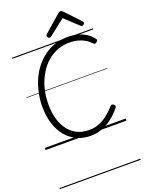

<svg xmlns="http://www.w3.org/2000/svg" viewBox="-259 -1242 1294 1730"><g transform="rotate(-20 387.5 -377.0)"><path d="M429 19Q355 19 295.5 -9Q236 -37 193.5 -89Q151 -141 128 -213.5Q105 -286 105 -376Q105 -444 118.5 -508Q132 -572 157.5 -629.5Q183 -687 220.5 -734.5Q258 -782 305.5 -817Q353 -852 410.5 -871Q468 -890 533 -890Q581 -890 624.5 -879Q668 -868 705 -845.5Q742 -823 769 -786Q777 -777 774.5 -770Q772 -763 761 -755Q752 -748 744.5 -748.5Q737 -749 727 -759Q704 -785 673 -802.5Q642 -820 606.5 -828.5Q571 -837 531 -837Q476 -837 427.5 -820.5Q379 -804 338 -773.5Q297 -743 265 -701Q233 -659 210 -607.5Q187 -556 175.5 -498.5Q164 -441 164 -378Q164 -298 182.5 -234.5Q201 -171 236.5 -126Q272 -81 321 -58Q370 -35 431 -35Q471 -35 505.5 -45Q540 -55 571 -73.5Q602 -92 630 -117Q658 -142 685 -172Q693 -181 701 -181Q709 -181 718 -172Q728 -164 728.5 -157Q729 -150 721 -140Q679 -89 631.5 -53Q584 -17 533.5 1Q483 19 429 19ZM381 -939Q373 -939 366 -946.5Q359 -954 359 -962Q359 -966 360.5 -969.5Q362 -973 365 -976L525 -1116Q532 -1123 538 -1126Q544 -1129 553 -1129Q561 -1129 566.5 -1125.5Q572 -1122 577 -1116L710 -975Q714 -971 715 -967.5Q716 -964 716 -961Q716 -952 708 -945.5Q700 -939 693 -939Q687 -939 683 -941.5Q679 -944 675 -948L549 -1065L400 -947Q394 -943 390 -941Q386 -939 381 -939ZM0 365H775V375H0ZM0 -20H775V0H0ZM0 -505H775V-500H0ZM0 -885H775V-875H0Z"/></g></svg>

Font: Playwrite GB J Guides
Style: Italic
Weight: 400
Italic angle: -7.01216°
Designer: Veronika Burian, José Scaglione
Foundry: TypeTogether
Version: Version 1.003